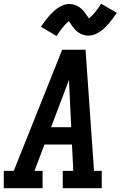

<svg xmlns="http://www.w3.org/2000/svg" viewBox="-27 -999 647 1019"><path d="M-7 0V-92H46L303 -735H427L472 -92H513V0H306V-92H362L355 -232H209L156 -92H199V0ZM244 -324H351L343 -490Q342 -511 341 -532Q340 -553 339 -575Q331 -553 323 -532Q315 -511 307 -490ZM273 -808 190 -857Q202 -875 213 -889.5Q224 -904 234.5 -915.5Q245 -927 256 -937.5Q267 -948 280.5 -957Q294 -966 310 -972Q326 -978 341 -978Q349 -978 356 -976.5Q363 -975 369.5 -973Q376 -971 382.5 -968Q389 -965 394.5 -961Q400 -957 405 -952.5Q410 -948 415 -942.5Q420 -937 423.5 -932Q427 -927 430.5 -922Q434 -917 438 -911.5Q442 -906 445 -901Q461 -914 475.5 -931.5Q490 -949 510 -979L593 -931Q581 -913 570 -898.5Q559 -884 548.5 -872Q538 -860 527.5 -850Q517 -840 503 -830.5Q489 -821 473.5 -815.5Q458 -810 442 -810Q435 -810 428 -811Q421 -812 414.5 -814Q408 -816 401.5 -819.5Q395 -823 389.5 -826.5Q384 -830 378.5 -835Q373 -840 368.5 -845.5Q364 -851 360 -856Q356 -861 353 -865.5Q350 -870 345.5 -876.5Q341 -883 338 -887Q323 -874 308 -856Q293 -838 273 -808Z"/></svg>

Font: Iosevka Slab Semibold Extended
Style: Italic
Weight: 600
Width: 7
Italic angle: -9°
Monospace: yes
Designer: Belleve Invis
Foundry: Belleve Invis
Version: Version 11.1.0; ttfautohint (v1.8.3)